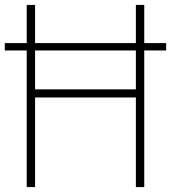

<svg xmlns="http://www.w3.org/2000/svg" viewBox="-20 -760 696 780"><path d="M88.5 0V-555H-0.5V-585H88.5V-740H122.5V-585H532V-740H566V-585H655V-555H566V0H532V-364H122.5V0ZM122.5 -397H532V-555H122.5Z"/></svg>

Font: Encode Sans SemiCondensed SemiCondensed Thin
Style: Regular
Weight: 100
Width: 4
Designer: Multiple Designers
Foundry: Impallari Type
Version: Version 3.000; ttfautohint (v1.8.3) -l 8 -r 50 -G 200 -x 14 